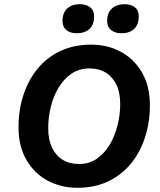

<svg xmlns="http://www.w3.org/2000/svg" viewBox="-20 -882 762 912"><path d="M348 10Q270 10 206.5 -24Q143 -58 105.5 -122.5Q68 -187 68 -278Q68 -359 91 -430Q114 -501 158 -555Q202 -609 266.5 -639.5Q331 -670 413 -670Q491 -670 554 -636Q617 -602 654.5 -537.5Q692 -473 692 -382Q692 -301 669 -230Q646 -159 602 -105Q558 -51 494 -20.5Q430 10 348 10ZM356 -103Q404 -103 440.5 -128.5Q477 -154 501.5 -195.5Q526 -237 538.5 -287.5Q551 -338 551 -387Q551 -442 533 -479.5Q515 -517 482.5 -537Q450 -557 405 -557Q356 -557 319.5 -532Q283 -507 258 -465.5Q233 -424 221 -373.5Q209 -323 209 -273Q209 -219 227 -181Q245 -143 277.5 -123Q310 -103 356 -103ZM557 -724Q527 -724 508 -739Q489 -754 489 -782Q489 -822 512 -842Q535 -862 571 -862Q602 -862 620.5 -847.5Q639 -833 639 -805Q639 -764 616.5 -744Q594 -724 557 -724ZM344 -724Q314 -724 295.5 -739Q277 -754 277 -782Q277 -822 299.5 -842Q322 -862 359 -862Q389 -862 408 -847.5Q427 -833 427 -805Q427 -764 404.5 -744Q382 -724 344 -724Z"/></svg>

Font: Kantumruy Pro SemiBold
Style: Italic
Weight: 600
Italic angle: -13°
Version: Version 1.002